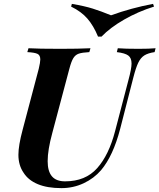

<svg xmlns="http://www.w3.org/2000/svg" viewBox="-20 -957 823 991"><path d="M659 -629Q659 -658 642 -670.5Q625 -683 583 -688L588 -708Q625 -705 695 -705Q750 -705 783 -708L778 -688Q744 -683 725 -671Q706 -659 693.5 -633Q681 -607 668 -556L600 -291Q564 -153 502 -79Q465 -36 411.5 -11Q358 14 297 14Q224 14 175 -6.5Q126 -27 102 -65Q75 -104 75 -158Q75 -206 97 -288L180 -602Q188 -636 188 -650Q188 -672 173.5 -679Q159 -686 121 -688L127 -708Q178 -705 292 -705Q385 -705 447 -708L441 -688Q404 -686 386.5 -680Q369 -674 358.5 -657Q348 -640 338 -602L250 -271Q226 -183 226 -125Q226 -73 248 -47Q270 -21 316 -21Q421 -21 481.5 -89Q542 -157 574 -280L643 -544Q659 -603 659 -629ZM770 -937 775 -923Q692 -897 620 -855.5Q548 -814 504 -768H486Q463 -824 431.5 -860.5Q400 -897 347 -923L351 -937Q416 -926 459 -912.5Q502 -899 553 -878Q658 -916 770 -937Z"/></svg>

Font: Playfair Display SC
Style: Bold Italic
Weight: 700
Italic angle: -14°
Designer: Claus Eggers Sørensen
Foundry: Claus Eggers Sørensen
Version: Version 1.200; ttfautohint (v1.6)